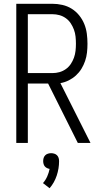

<svg xmlns="http://www.w3.org/2000/svg" viewBox="-20 -755 540 1014"><path d="M458 0H391L234 -314H127V0H66V-735H257Q283 -735 309.5 -729Q336 -723 358.5 -709Q381 -695 398 -674Q415 -653 425 -628.5Q435 -604 438.5 -577.5Q442 -551 442 -524Q442 -501 439.5 -478Q437 -455 429.5 -433Q422 -411 410 -391.5Q398 -372 381 -356.5Q364 -341 343 -330.5Q322 -320 299 -316ZM127 -369H257Q276 -369 294 -374Q312 -379 327.5 -390Q343 -401 353.5 -416.5Q364 -432 370.5 -450Q377 -468 379 -487Q381 -506 381 -524Q381 -543 379 -562Q377 -581 370.5 -598.5Q364 -616 353.5 -632Q343 -648 327.5 -659Q312 -670 294 -675Q276 -680 257 -680H127ZM242 239 207 212Q221 196 229.5 176.5Q238 157 242 137Q235 136 228 132.5Q221 129 216.5 123.5Q212 118 210 110.5Q208 103 208 96Q208 87 210.5 79Q213 71 219 65Q225 59 233.5 56.5Q242 54 250 54Q258 54 266.5 56.5Q275 59 281 65Q287 71 289.5 79Q292 87 292 96Q292 135 279.5 172.5Q267 210 242 239Z"/></svg>

Font: Iosevka Fixed Light
Style: Regular
Weight: 300
Monospace: yes
Designer: Belleve Invis
Foundry: Belleve Invis
Version: Version 32.3.0